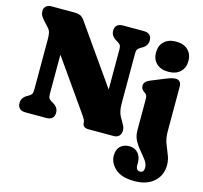

<svg xmlns="http://www.w3.org/2000/svg" viewBox="-129 -843 1300 1231"><g transform="rotate(15 521.0 -227.5)"><path d="M268.5 -49Q268.5 0 215 0H79Q51.5 0 38.5 -13Q25.5 -26 25.5 -49Q25.5 -84 60.5 -104L71 -110Q84 -117 89.5 -126.5Q95 -136 95 -156.5V-488Q95 -517.5 91.2 -533.2Q87.5 -549 75 -562.5L41 -600Q27.5 -615 21 -627.2Q14.5 -639.5 14.5 -656.5Q14.5 -676.5 27.8 -688.2Q41 -700 62 -700H212.5Q240.5 -700 255.5 -693Q270.5 -686 285 -665L555.5 -279.5V-543.5Q555.5 -564 550.5 -572.8Q545.5 -581.5 531 -590L521 -596Q485.5 -617.5 485.5 -651Q485.5 -700 539 -700H675Q703 -700 715.8 -687Q728.5 -674 728.5 -651Q728.5 -616 693.5 -596L683 -590Q669 -582 664 -573.2Q659 -564.5 659 -543.5V-215Q659 -161.5 676.5 -130.5L693 -101.5Q705.5 -80 708.8 -70Q712 -60 712 -48.5Q712 -26.5 698.8 -13.2Q685.5 0 664.5 0H496.5Q456 0 456 -35Q456 -42.5 451 -52.8Q446 -63 422.5 -96.5L198.5 -415.5V-156.5Q198.5 -135.5 203.8 -126.8Q209 -118 223 -110L233 -104Q268.5 -84 268.5 -49ZM894.5 -488.5Q844.5 -488.5 815.8 -515.5Q787 -542.5 787 -588.5Q787 -634.5 815.8 -661.5Q844.5 -688.5 894.5 -688.5Q944.5 -688.5 973.2 -661.5Q1002 -634.5 1002 -588.5Q1002 -542.5 973.2 -515.5Q944.5 -488.5 894.5 -488.5ZM990.5 -118Q990.5 -74 1003.5 -39.5Q1016.5 -5 1029.5 26.2Q1042.5 57.5 1042.5 91.5Q1042.5 160 995 202.5Q947.5 245 865.5 245Q780 245 738.2 207Q696.5 169 696.5 120Q696.5 80 719 58.5Q741.5 37 778 37Q815 37 836.5 61.5Q858 86 858 125V141.5Q858 176.5 885.5 176.5Q911 176.5 911 143.5Q911 120 894.5 97.2Q878 74.5 856 49.2Q834 24 817.5 -6.2Q801 -36.5 801 -74.5V-278.5Q801 -298 797.2 -306Q793.5 -314 785 -319.5L780.5 -322.5Q758.5 -337 758.5 -359Q758.5 -373.5 767 -384Q775.5 -394.5 797 -403.5L886.5 -440Q912 -450.5 926.5 -454.2Q941 -458 953.5 -458Q972 -458 981.2 -446.5Q990.5 -435 990.5 -416.5Z"/></g></svg>

Font: Fraunces 144pt SuperSoft Black
Style: Regular
Weight: 900
Version: Version 1.000;[b76b70a41]